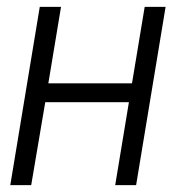

<svg xmlns="http://www.w3.org/2000/svg" viewBox="-20 -540 540 560"><path d="M10 0 96 -520H158L121 -297H365L402 -520H463L377 0H316L356 -242H112L71 0Z"/></svg>

Font: Iosevka SS04 Light
Style: Italic
Weight: 300
Italic angle: -9°
Monospace: yes
Designer: Belleve Invis
Foundry: Belleve Invis
Version: Version 19.0.0; ttfautohint (v1.8.4)